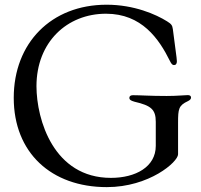

<svg xmlns="http://www.w3.org/2000/svg" viewBox="-20 -761 834 795"><path d="M422.2 13.8C598 13.8 717.3 -90.6 717.3 -122.2V-252.8C717.3 -310 719.5 -324.2 758.2 -342.3C766.3 -346.2 771 -350.9 771 -356.9C771 -363.3 766.7 -367.2 757.8 -367.2C742.9 -367.2 715.2 -363.6 670.1 -363.6C600.1 -363.6 562.5 -366.8 530.5 -366.8C520.2 -366.8 515.6 -362.6 515.6 -355.5C515.6 -349.1 519.9 -344.5 536.9 -339.8C605.5 -323.9 625 -307.9 625 -256.7V-157C625 -70 541.5 -24.5 439.3 -24.5C202.1 -24.5 131.4 -264.9 131 -403.8C131 -586.6 257.5 -704.2 419 -704.2C566.8 -704.2 638.1 -600.5 683.6 -508.5C689.3 -496.8 693.9 -491.5 700.3 -491.5C708.5 -491.5 712.4 -497.5 712.4 -507.1C712.4 -519.9 704.5 -567.5 695.7 -640.3C693.5 -656.6 689.3 -661.6 671.9 -672.6C626.1 -701.3 535.5 -741.5 421.5 -741.5C191.8 -741.5 36.9 -582.7 36.9 -355.8C36.9 -128.9 192.1 13.8 422.2 13.8Z"/></svg>

Font: Margiela Serif Text
Style: Regular
Weight: 400
Designer: Andreas Faust, Stefan Endress
Version: Version 1.002;FEAKit 1.0